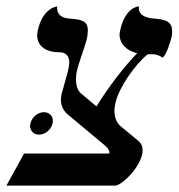

<svg xmlns="http://www.w3.org/2000/svg" viewBox="-49 -579 557 599"><path d="M202 -289C192 -299 188 -315 188 -332C188 -341 189 -350 191 -358C196 -381 215 -431 221 -454C224 -466 225 -476 225 -484C225 -514 206 -518 169 -521C156 -522 129 -525 129 -556V-559C129 -559 85 -555 69 -485C68 -479 67 -474 67 -469C67 -436 93 -416 136 -416C158 -416 167 -403 167 -384C167 -376 165 -367 163 -357L143 -285C142 -279 141 -274 141 -268C141 -252 147 -236 160 -224L282 -122C288 -116 294 -108 292 -100H26L-29 0H313C338 -6 396 -66 396 -110C396 -122 392 -132 382 -140L324 -188C312 -202 308 -217 308 -233C308 -242 310 -251 312 -261C322 -304 371 -377 411 -409C416 -410 420 -410 424 -410C441 -410 449 -405 459 -399C472 -412 483 -451 486 -462C488 -470 488 -477 488 -482C488 -515 462 -518 433 -521C418 -522 384 -526 384 -554C384 -556 385 -558 385 -559C385 -559 343 -560 326 -485C325 -480 324 -476 324 -472C324 -443 345 -421 379 -413C340 -373 290 -309 252 -247ZM46 -194C45 -191 45 -189 45 -186C45 -171 56 -159 73 -159C92 -159 111 -175 115 -194C116 -196 116 -199 116 -202C116 -217 105 -229 88 -229C69 -229 50 -213 46 -194Z"/></svg>

Font: Libertinus Serif
Style: Italic
Weight: 400
Italic angle: -12°
Designer: Philipp H. Poll, Khaled Hosny
Foundry: Caleb Maclennan
Version: Version 7.050;RELEASE